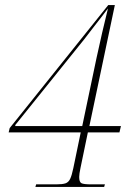

<svg xmlns="http://www.w3.org/2000/svg" viewBox="-20 -734 519 754"><path d="M119 0 122 -10H201Q225 -10 237 -14Q249 -18 255.5 -31.5Q262 -45 268 -74L297 -214H14L18 -231L405 -714H431L331 -239H455L449 -214H325L296 -74Q291 -50 291 -39Q291 -19 300 -14.5Q309 -10 338 -10H392L389 0ZM40 -239H303L359 -506Q381 -608 404 -701Q397 -691 381 -670.5Q365 -650 346 -625.5Q327 -601 311 -580L40 -243Z"/></svg>

Font: Noto Serif Display SemiCondensed Thin
Style: Italic
Weight: 100
Width: 4
Italic angle: -12°
Designer: Monotype Design Team
Foundry: Monotype Imaging Inc.
Version: Version 2.009